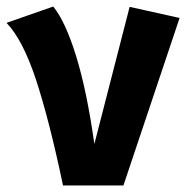

<svg xmlns="http://www.w3.org/2000/svg" viewBox="-37 -568 570 588"><path d="M252 -127 360 -547 513 -513 341 0H156Q114 -200 73.5 -323Q33 -446 -17 -498L126 -548Q163 -503 196 -396.5Q229 -290 252 -127Z"/></svg>

Font: Fira Sans BGR
Style: Bold
Weight: 700
Designer: bBox Type GmbH & Carrois Corporate GbR & Edenspiekermann AG
Foundry: bBox Type GmbH & Carrois Corporate GbR & Edenspiekermann AG
Version: Version 4.301